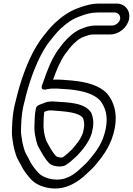

<svg xmlns="http://www.w3.org/2000/svg" viewBox="-20 -774 745 1076"><path d="M180.9 -165C174.5 -132.5 174.3 -110.5 173.3 -80.3C170.4 -31.5 179.1 1.8 189.4 36.2C191.2 42.2 195 49.2 197.8 53.6C212.4 80.2 229.5 113.1 251.8 136.4C266.9 154.2 291.2 159 315.3 159C321.9 159 328.4 158.1 335.3 156.5C345.2 154.1 350.2 150 351.9 148.9C366.3 140 381.7 126.6 392.5 116.5L412 98.6C412.7 98 413.6 97 414.1 96.5C443.4 64.4 477 25.9 494.2 -26.9C494.5 -27.9 494.8 -29.3 495 -30L499.6 -53C506.6 -88 501.5 -117 492.4 -139.9C491.9 -141 491.1 -142.5 490.6 -143.3C452.6 -201 358.8 -199.6 285.2 -204.9C275.8 -205.8 267.6 -205.5 261.6 -205C241.1 -204.4 226.8 -196.4 220.8 -194.3C203.9 -188 184.7 -184.1 180.9 -165ZM252.9 -155C259.2 -155 264.2 -155.8 270.8 -155.1C351.1 -149.3 421.7 -144.5 445.1 -112.2C451.1 -96.5 454.4 -76.9 449.6 -53L445.3 -31.6C432.7 5.8 408.8 35 380.2 66.4L361.6 83.5C351.1 93.2 340.2 102.6 330.6 108.4C329.2 108.7 326.9 109 325.2 109C305.9 109 296.3 103 292.5 99C274.2 80.1 258.4 50.3 243.4 23C241.5 19.6 239.1 15.3 238.6 13.8C228.6 -19.6 221.7 -47.1 224.2 -87.7C225.1 -113.5 225.2 -127.6 227.9 -147.1C238.3 -150.9 249.3 -155 252.9 -155ZM653.2 -667C649.5 -648.5 628.4 -631 609 -631H514C485.5 -631 460.9 -622.3 442.8 -615.3C408.2 -603.3 384.7 -583.5 363.7 -563.5C339.2 -541.2 320 -514.4 302.6 -490.4C267 -439.5 240.9 -369.8 221.6 -312.1L218 -302.9C218 -302.9 198.2 -263.1 242.7 -273.7C277.8 -282.1 323.3 -275.5 367.7 -273.1C447.6 -265.2 505.7 -247.5 540.2 -211.7C570 -174 587 -125.5 572.6 -53C557.5 22.4 525.6 67.2 484.6 115.9C468.9 135.8 457.2 146.6 437.3 164.6C393 207.5 344.5 241.8 272.3 230.3C236.4 224.6 209.5 210.8 192.6 191.6C173.7 170.8 154.8 146 143.8 121.4C135.4 102.7 123.5 86.9 118.6 72.1C112 52.6 105.5 28.8 102.7 5.1C97.6 -28 96.6 -25 98.4 -68.8C100.3 -108.3 101.9 -134.5 109.9 -175C113.6 -193.4 121.7 -219.2 126.2 -241.2C152.8 -344 196 -454.4 244.9 -524.5C268.4 -556.1 294.7 -589.1 318 -611.7C353.4 -644.3 385.2 -667.9 428.4 -682.7C462 -695.5 490.6 -704 528.5 -704H623.5C642.4 -704 656.9 -685.9 653.2 -667ZM703.2 -667C712.6 -714.2 680.7 -754 633.5 -754H538.5C492.7 -754 455.6 -743 419.5 -729.3C366.7 -710.9 324.5 -679.3 286.7 -644.3C256.9 -615.7 229.6 -580.6 205.1 -547.5C147.7 -465.4 104.3 -350.5 76.7 -243.5C76.6 -243.1 76.4 -242.5 76.3 -242C72.5 -222.8 64.6 -198.3 59.9 -175C51.2 -131.1 49.4 -101 47.5 -61.2C45.7 -17.1 47.4 -10 52.1 20.9C55.4 47.8 62.7 74.6 69.8 95.8C76.8 116.7 88.3 133.5 96.6 149.2C109.8 178.2 131.9 206.9 151.5 228.5C175.1 255.3 211.3 272.8 254.9 279.7C348.8 294.6 419.1 245 468.4 197.4C486.7 181 503.3 165.6 521.9 142.1C564 92 605.3 33.8 622.6 -53C639.9 -140 617.7 -203.3 582.1 -247.7C581.9 -248 581.5 -248.5 581.1 -248.8C536.1 -296.5 465.5 -314.8 381.3 -322.9C348.6 -324.7 316.3 -329.8 277.4 -327.6C295.2 -378.1 318.4 -433 342.6 -467.6C359 -490.3 378.2 -515.7 394.7 -530.5C414.7 -549.6 429.6 -561.2 451 -568.5C470.4 -575.1 484.1 -581 504 -581H599C645.6 -581 693.7 -619.4 703.2 -667Z"/></svg>

Font: Smoothie
Style: OutlineIt
Weight: 400
Foundry: Cannot Into Space Fonts
Version: Version 0.8